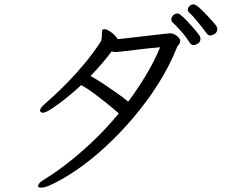

<svg xmlns="http://www.w3.org/2000/svg" viewBox="-20 -826 1040 882"><path d="M978 -693Q978 -677 966 -670Q954 -663 946 -663Q936 -663 929 -673Q922 -683 908.5 -700Q895 -717 879.5 -736Q864 -755 849 -768Q843 -774 843 -781Q843 -791 851 -798.5Q859 -806 869 -806Q878 -806 894.5 -791.5Q911 -777 928.5 -758.5Q946 -740 959 -725Q972 -710 973 -708Q978 -700 978 -693ZM901 -649Q901 -633 889.5 -626Q878 -619 870 -619Q858 -619 852 -629Q834 -658 811 -683.5Q788 -709 772 -724Q767 -729 767 -737Q767 -747 775.5 -755.5Q784 -764 794 -764Q802 -764 809 -758Q820 -750 838.5 -730.5Q857 -711 874.5 -690.5Q892 -670 898 -660Q901 -654 901 -649ZM155 28Q155 23 162 14.5Q169 6 187 -4Q230 -30 286 -73Q342 -116 404 -174.5Q466 -233 526 -305Q502 -326 471 -351Q440 -376 409 -399Q378 -422 353 -435Q320 -404 283.5 -375Q247 -346 218 -327Q189 -308 177 -308Q170 -308 165 -314Q164 -315 164 -319Q164 -325 170.5 -333Q177 -341 184 -347Q198 -359 227 -385.5Q256 -412 293.5 -450.5Q331 -489 370 -536Q409 -583 443 -635Q445 -639 446 -645Q447 -651 448 -658V-677Q448 -686 452 -690Q456 -692 459 -692Q471 -692 490.5 -678Q510 -664 521 -646Q531 -647 557.5 -650Q584 -653 617.5 -657Q651 -661 682.5 -664.5Q714 -668 736 -670.5Q758 -673 761 -673Q777 -673 792.5 -661Q808 -649 808 -638Q808 -635 807 -632Q806 -629 804 -625Q802 -621 799 -618Q796 -615 794 -611Q759 -523 707 -441Q655 -359 592.5 -285.5Q530 -212 463 -150.5Q396 -89 330 -44Q264 1 205 27Q183 36 169 36Q157 36 155 31ZM509 -587Q501 -587 493 -590Q470 -559 445.5 -531Q421 -503 396 -477Q423 -462 455.5 -440.5Q488 -419 518.5 -397.5Q549 -376 569 -359Q611 -415 649 -478Q687 -541 716 -609Q670 -605 628 -600Q586 -595 556.5 -591.5Q527 -588 516 -587Z"/></svg>

Font: QiushuiShotai Bright
Style: Regular
Weight: 400
Designer: Christian Thalmann (Catharsis Fonts)
Version: Version 1.250;